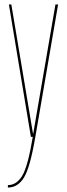

<svg xmlns="http://www.w3.org/2000/svg" viewBox="-20 -616 301 864"><path d="M119 0H139L241.5 -596H229.5L129.5 -14.5H128.5L31 -596H20ZM15.5 228Q60 228 87.8 183Q115.5 138 139 0H127.5Q105.5 133 80 175Q54.5 217 15.5 217Z"/></svg>

Font: Anybody Thin Condensed
Style: Regular
Weight: 100
Width: 3
Version: Version 1.113;gftools[0.9.25]